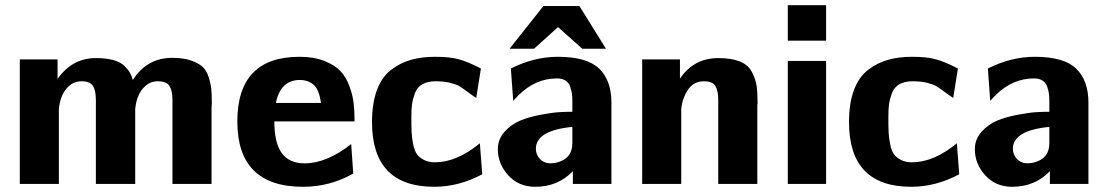

<svg xmlns="http://www.w3.org/2000/svg" viewBox="-20 -706 4263 737"><path d="M56 0V-478H201V-403Q257 -483 348 -483Q387 -483 414.5 -475.5Q442 -468 456.5 -454Q471 -440 478 -428Q485 -416 490 -399Q544 -484 641 -484Q683 -484 712.5 -474Q742 -464 757.5 -449.5Q773 -435 781 -410Q789 -385 791 -364.5Q793 -344 793 -311Q793 -307 792.5 -300.5Q792 -294 792 -291V0H642V-323Q642 -358 630.5 -376Q619 -394 586 -394Q558 -394 538 -376Q505 -347 499 -288V0H348V-323Q348 -358 337 -376Q326 -394 293 -394Q265 -394 245 -376Q212 -347 206 -288V0Z M891 -240Q891 -488 1130 -488Q1184 -488 1224 -472.5Q1264 -457 1286 -434Q1308 -411 1321 -376Q1334 -341 1337.5 -310Q1341 -279 1341 -240H1033Q1033 -159 1061 -119Q1090 -79 1149 -79Q1234 -79 1328 -153L1336 -40Q1247 11 1143 11Q891 11 891 -240ZM1039 -311H1212Q1205 -363 1183.5 -381Q1162 -399 1131 -399Q1057 -399 1039 -311Z M1408 -237Q1408 -310 1427 -360.5Q1446 -411 1481.5 -438Q1517 -465 1558 -476.5Q1599 -488 1651 -488Q1706 -488 1741 -478.5Q1776 -469 1826 -443L1808 -330Q1794 -339 1774.5 -353.5Q1755 -368 1743.5 -375Q1732 -382 1708.5 -388Q1685 -394 1652 -394Q1621 -394 1601 -382.5Q1581 -371 1572.5 -347.5Q1564 -324 1561.5 -305.5Q1559 -287 1559 -256Q1559 -220 1560 -198.5Q1561 -177 1566 -152Q1571 -127 1580.5 -114Q1590 -101 1607.5 -92Q1625 -83 1650 -83Q1733 -83 1822 -156L1831 -37Q1741 11 1647 11Q1408 11 1408 -237Z M1936 -519 2066 -683H2204L2306 -519H2215L2122 -602Q2108 -589 2076 -560.5Q2044 -532 2030 -519ZM1891 -133Q1891 -172 1917 -200.5Q1943 -229 1976.5 -243Q2010 -257 2055.5 -265.5Q2101 -274 2127 -275.5Q2153 -277 2177 -277V-317Q2177 -334 2175.5 -345.5Q2174 -357 2169 -372.5Q2164 -388 2151 -396.5Q2138 -405 2118 -405Q2035 -405 1970 -340L1950 -319L1941 -443Q2030 -488 2121 -488Q2233 -488 2280 -442.5Q2327 -397 2327 -312V0H2179V-49Q2122 11 2034 11Q1971 11 1931 -33Q1891 -77 1891 -133ZM2037 -135Q2037 -112 2053 -95.5Q2069 -79 2094 -79Q2099 -79 2113 -81Q2177 -95 2177 -157V-219Q2037 -205 2037 -135Z M2445 0V-478H2590V-404Q2643 -483 2737 -483Q2788 -483 2820 -470Q2852 -457 2866 -430Q2880 -403 2884 -378Q2888 -353 2888 -312Q2888 -310 2887.5 -306.5Q2887 -303 2887 -302V0H2737V-323Q2737 -358 2726 -376Q2715 -394 2682 -394Q2642 -394 2620.5 -361Q2599 -328 2595 -288V0Z M3004 0V-472H3151V0ZM3004 -550V-686H3151V-550Z M3239 -237Q3239 -310 3258 -360.5Q3277 -411 3312.5 -438Q3348 -465 3389 -476.5Q3430 -488 3482 -488Q3537 -488 3572 -478.5Q3607 -469 3657 -443L3639 -330Q3625 -339 3605.5 -353.5Q3586 -368 3574.5 -375Q3563 -382 3539.5 -388Q3516 -394 3483 -394Q3452 -394 3432 -382.5Q3412 -371 3403.5 -347.5Q3395 -324 3392.5 -305.5Q3390 -287 3390 -256Q3390 -220 3391 -198.5Q3392 -177 3397 -152Q3402 -127 3411.5 -114Q3421 -101 3438.5 -92Q3456 -83 3481 -83Q3564 -83 3653 -156L3662 -37Q3572 11 3478 11Q3239 11 3239 -237Z M3722 -133Q3722 -172 3748 -200.5Q3774 -229 3807.5 -243Q3841 -257 3886.5 -265.5Q3932 -274 3958 -275.5Q3984 -277 4008 -277V-317Q4008 -334 4006.5 -345.5Q4005 -357 4000 -372.5Q3995 -388 3982 -396.5Q3969 -405 3949 -405Q3866 -405 3801 -340L3781 -319L3772 -443Q3861 -488 3952 -488Q4064 -488 4111 -442.5Q4158 -397 4158 -312V0H4010V-49Q3953 11 3865 11Q3802 11 3762 -33Q3722 -77 3722 -133ZM3868 -135Q3868 -112 3884 -95.5Q3900 -79 3925 -79Q3930 -79 3944 -81Q4008 -95 4008 -157V-219Q3868 -205 3868 -135Z"/></svg>

Font: Coval
Style: Black
Weight: 1000
Foundry: Context Ltd
Version: Version 001.000